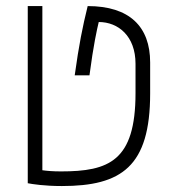

<svg xmlns="http://www.w3.org/2000/svg" viewBox="-20 -606 626 635"><path d="M184.6 9.3C381.8 9.3 476.6 -55.2 476.6 -296.9V-399.4C476.6 -518.1 408.2 -585.9 270 -585.9C252.9 -516.6 241.2 -458.5 227.1 -356.9H275.9C289.1 -457.5 300.8 -509.3 306.6 -533.2C371.1 -533.2 428.2 -486.8 428.2 -395V-297.9C428.2 -73.2 339.8 -39.1 181.6 -39.1C153.8 -39.1 133.8 -41 120.1 -43V-585.9H71.8V0C86.9 2.9 127 9.3 184.6 9.3Z"/></svg>

Font: Cascadia Code PL ExtraLight
Style: Regular
Weight: 200
Monospace: yes
Designer: Aaron Bell
Foundry: Saja Typeworks
Version: Version 2404.023